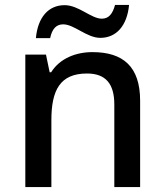

<svg xmlns="http://www.w3.org/2000/svg" viewBox="-20 -761 670 781"><path d="M126 -606H184C192 -644 209 -662 237 -662C282 -662 333 -607 388 -607C453 -607 497 -656 505 -741H448C438 -704 422 -685 394 -685C351 -685 300 -740 243 -740C178 -740 134 -692 126 -606ZM356 -549C288 -549 223 -523 188 -467H182L167 -539H83V0H189V-272C189 -394 224 -462 334 -462C410 -462 445 -420 445 -336V0H550V-351C550 -490 481 -549 356 -549Z"/></svg>

Font: Noto Sans Bamum Medium
Style: Regular
Weight: 500
Designer: Monotype Design Team
Foundry: Monotype Imaging Inc.
Version: Version 2.002